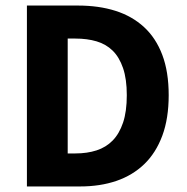

<svg xmlns="http://www.w3.org/2000/svg" viewBox="-20 -672 675 692"><path d="M77 0V-652H261Q336 -652 396 -633Q456 -614 499 -574.5Q542 -535 565 -474Q588 -413 588 -329Q588 -245 565 -183Q542 -121 500 -80.5Q458 -40 399.5 -20Q341 0 269 0ZM224 -119H252Q294 -119 328 -130Q362 -141 386 -165.5Q410 -190 423.5 -230Q437 -270 437 -329Q437 -387 423.5 -426.5Q410 -466 386 -489.5Q362 -513 328 -523Q294 -533 252 -533H224Z"/></svg>

Font: TT Toshiba Sans
Style: Bold
Weight: 700
Designer: Paul D. Hunt
Foundry: Toshiba Corporation
Version: Version 2.020;PS 2.000;hotconv 1.0.86;makeotf.lib2.5.63406